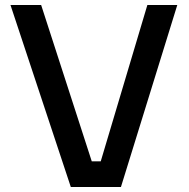

<svg xmlns="http://www.w3.org/2000/svg" viewBox="-20 -750 759 770"><path d="M264 0 22 -730H145L348 -103H384L571 -730H691L465 0Z"/></svg>

Font: Cazoo Sans Medium
Style: Regular
Weight: 500
Designer: Jonathan Barnbrook, Julián Moncada
Foundry: Barnbrook Fonts
Version: Version 2.000;Glyphs 3.3 (3337)